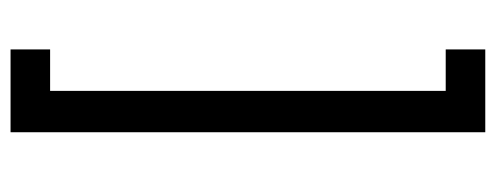

<svg xmlns="http://www.w3.org/2000/svg" viewBox="-308 -532 940 364"><g transform="rotate(-90 162.0 -350.0)"><path d="M93.3 -800H250.3V-725H171.7V25H250.3V100H93.3Z"/></g></svg>

Font: Oak Sans Light
Style: Regular
Weight: 400
Designer: Erik Kennedy, Walven
Foundry: Erik Kennedy, Walven
Version: Version 1.100;Glyphs 3.1.2 (3151)